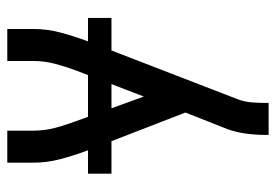

<svg xmlns="http://www.w3.org/2000/svg" viewBox="-138 -422 775 540"><g transform="rotate(-90 250.0 -152.5)"><path d="M140 215V208Q140 180 143.5 153Q147 126 156 100L203 -19L95 -298Q82 -333 72 -370.5Q62 -408 62 -447V-520H152V-447Q152 -431 154 -415.5Q156 -400 160 -385Q164 -370 169 -355Q174 -340 179 -326L248 -136L321 -326Q332 -355 340 -385.5Q348 -416 348 -447V-520H438V-447Q438 -408 428 -370.5Q418 -333 405 -298L240 129Q233 148 231.5 168Q230 188 230 208V215ZM469 -227H31V-293H469Z"/></g></svg>

Font: Iosevka Term Curly Medium
Style: Regular
Weight: 500
Designer: Belleve Invis
Foundry: Belleve Invis
Version: Version 32.3.0